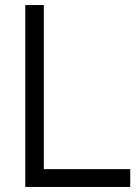

<svg xmlns="http://www.w3.org/2000/svg" viewBox="-20 -740 550 760"><path d="M80 0V-720H153.5V-70.5H495.5V0Z"/></svg>

Font: Vela Sans
Style: Regular
Weight: 400
Designer: Principal design: Mikhail Sharanda - project Manrope.
Design modification: Ravid Balaliev
Foundry: Mikhail Sharanda
Version: Version 1.001